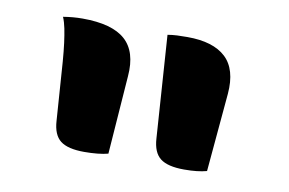

<svg xmlns="http://www.w3.org/2000/svg" viewBox="-46 -827 692 460"><g transform="rotate(10 300.0 -597.0)"><path d="M239 -446Q228 -443 213 -441.5Q198 -440 181 -440Q141 -440 123 -454Q105 -468 103 -502L93 -644Q91 -670 88.5 -689Q86 -708 83 -723Q80 -738 75 -750Q87 -752 98.5 -753Q110 -754 122 -754Q194 -754 226 -725.5Q258 -697 253 -637ZM479 -446Q468 -443 454.5 -441.5Q441 -440 424 -440Q384 -440 366 -454Q348 -468 346 -502L329 -751Q341 -753 352 -753.5Q363 -754 377 -754Q440 -754 470.5 -725.5Q501 -697 496 -637Z"/></g></svg>

Font: Recursive Monospace Casual ExtraBold
Style: Regular
Weight: 800
Version: Version 1.047